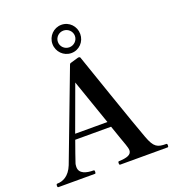

<svg xmlns="http://www.w3.org/2000/svg" viewBox="-171 -1121 1138 1253"><g transform="rotate(-20 398.5 -494.5)"><path d="M398 -793C452 -793 494 -837 494 -891C494 -945 452 -989 398 -989C344 -989 301 -945 301 -891C301 -837 344 -793 398 -793ZM398 -949C430 -949 457 -923 457 -891C457 -859 430 -833 398 -833C365 -833 339 -859 339 -891C339 -923 365 -949 398 -949ZM777 -24C715 -24 692 -34 662 -115C633 -189 447 -731 444 -740C443 -746 440 -749 436 -750C432 -751 429 -751 426 -750L371 -734C367 -733 364 -730 363 -726C333 -648 146 -152 130 -111C103 -44 58 -24 19 -24C14 -24 12 -19 12 -12C12 -4 13 0 19 0H272C277 0 278 -6 278 -12C278 -17 278 -24 272 -24C222 -24 173 -36 173 -83C173 -92 174 -104 179 -116C186 -137 204 -190 227 -253H476C500 -184 519 -128 526 -110C532 -93 536 -78 536 -68C536 -36 502 -26 448 -24C442 -24 441 -19 441 -12C441 -4 442 0 448 0H777C782 0 783 -6 783 -12C783 -17 783 -24 777 -24ZM240 -290 355 -604C369 -565 420 -416 464 -290Z"/></g></svg>

Font: Shippori Mincho OTF
Style: Bold
Weight: 800
Designer: FONTDASU
Foundry: FONTDASU / Google Inc. / but / Adobe
Version: Version 3.300;hotconv 1.0.109;makeotfexe 2.5.65596